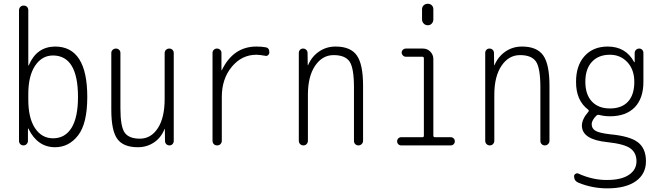

<svg xmlns="http://www.w3.org/2000/svg" viewBox="-20 -780 3540 1030"><path d="M131.8 -275.4V-245.1Q131.8 -146.5 168 -92.3Q204.1 -38.1 264.6 -38.1Q329.1 -38.1 363.8 -94.2Q398.4 -150.4 398.4 -259.8Q398.4 -481.4 264.6 -482.4Q205.1 -482.4 168.5 -427.7Q131.8 -373 131.8 -275.4ZM82 -24.4V-724.6Q82 -735.4 88.9 -742.7Q95.7 -750 106.9 -750Q118.2 -750 125 -743.2Q131.8 -736.3 131.8 -724.6V-429.7Q131.8 -428.7 132.8 -428.7Q134.8 -428.7 134.8 -430.7Q176.8 -529.3 275.4 -530.3Q448.2 -530.3 448.2 -259.8Q448.2 -117.2 398.9 -53.7Q349.6 9.8 275.4 9.8Q181.6 9.8 132.8 -88.9Q132.8 -90.8 131.8 -90.8Q129.9 -90.8 129.9 -89.8V-24.4Q129.9 -14.6 123 -7.3Q116.2 0 106 0Q95.7 0 88.9 -6.8Q82 -13.7 82 -24.4Z M719.7 9.8Q641.6 9.8 609.4 -34.7Q577.1 -79.1 577.1 -190.4V-496.1Q577.1 -505.9 584.5 -512.7Q591.8 -519.5 602.1 -519.5Q612.3 -519.5 619.1 -512.7Q626 -505.9 626 -496.1V-199.2Q626 -100.6 648.9 -68.4Q671.9 -36.1 730.5 -36.1Q790 -36.1 826.7 -92.3Q863.3 -148.4 863.3 -249V-495.1Q863.3 -505.9 870.6 -512.7Q877.9 -519.5 888.2 -519.5Q898.4 -519.5 905.3 -512.7Q912.1 -505.9 912.1 -495.1V-24.4Q912.1 -14.6 905.8 -7.3Q899.4 0 889.2 0Q878.9 0 872.1 -6.8Q865.2 -13.7 865.2 -24.4L864.3 -87.9Q864.3 -88.9 863.3 -88.9Q862.3 -88.9 862.3 -86.9Q843.8 -41 805.7 -15.6Q767.6 9.8 719.7 9.8Z M1120.1 -25.4V-496.1Q1120.1 -505.9 1127 -512.7Q1133.8 -519.5 1144 -519.5Q1154.3 -519.5 1161.1 -512.7Q1168 -505.9 1168 -496.1V-403.3H1168.9H1169.9Q1231.4 -530.3 1355.5 -530.3Q1383.8 -530.3 1404.3 -526.4Q1425.8 -523.4 1424.8 -498Q1424.8 -490.2 1418.5 -484.4Q1412.1 -478.5 1404.3 -480.5Q1372.1 -486.3 1355.5 -486.3Q1277.3 -486.3 1223.6 -421.9Q1169.9 -357.4 1169.9 -259.8V-25.4Q1169.9 -14.6 1163.1 -7.3Q1156.2 0 1145 0Q1133.8 0 1127 -6.8Q1120.1 -13.7 1120.1 -25.4Z M1607.4 0Q1597.7 0 1590.3 -6.8Q1583 -13.7 1583 -25.4V-496.1Q1583 -505.9 1589.4 -512.7Q1595.7 -519.5 1606 -519.5Q1616.2 -519.5 1623 -512.7Q1629.9 -505.9 1629.9 -496.1L1630.9 -430.7Q1630.9 -429.7 1631.8 -429.7Q1632.8 -429.7 1632.8 -430.7Q1652.3 -476.6 1691.4 -503.4Q1730.5 -530.3 1780.3 -530.3Q1860.4 -530.3 1894 -482.9Q1927.7 -435.5 1927.7 -320.3V-24.4Q1927.7 -14.6 1920.4 -7.3Q1913.1 0 1902.8 0Q1892.6 0 1885.7 -6.8Q1878.9 -13.7 1878.9 -24.4V-310.5Q1878.9 -416 1855 -450.2Q1831.1 -484.4 1770 -484.4Q1709 -484.4 1670.4 -427.2Q1631.8 -370.1 1631.8 -271.5V-25.4Q1631.8 -14.6 1625 -7.3Q1618.2 0 1607.4 0Z M2131.8 0Q2123 0 2116.7 -6.3Q2110.4 -12.7 2110.4 -22Q2110.4 -31.2 2116.7 -37.6Q2123 -43.9 2131.8 -43.9H2246.1Q2253.9 -43.9 2253.9 -51.8V-466.8Q2253.9 -475.6 2246.1 -475.6H2157.2Q2148.4 -475.6 2141.6 -482.4Q2134.8 -489.3 2134.8 -498Q2134.8 -506.8 2141.6 -513.2Q2148.4 -519.5 2157.2 -519.5H2249Q2272.5 -519.5 2288.6 -502.9Q2304.7 -486.3 2304.7 -462.9V-51.8Q2304.7 -43.9 2314.5 -43.9H2398.4Q2407.2 -43.9 2413.6 -37.6Q2419.9 -31.2 2419.9 -22Q2419.9 -12.7 2413.6 -6.3Q2407.2 0 2398.4 0ZM2244.1 -730.5Q2244.1 -743.2 2252.9 -751.5Q2261.7 -759.8 2274.9 -759.8Q2288.1 -759.8 2296.4 -751.5Q2304.7 -743.2 2304.7 -730.5V-675.8Q2304.7 -663.1 2296.4 -653.8Q2288.1 -644.5 2274.9 -644.5Q2261.7 -644.5 2252.9 -653.8Q2244.1 -663.1 2244.1 -675.8Z M2607.4 0Q2597.7 0 2590.3 -6.8Q2583 -13.7 2583 -25.4V-496.1Q2583 -505.9 2589.4 -512.7Q2595.7 -519.5 2606 -519.5Q2616.2 -519.5 2623 -512.7Q2629.9 -505.9 2629.9 -496.1L2630.9 -430.7Q2630.9 -429.7 2631.8 -429.7Q2632.8 -429.7 2632.8 -430.7Q2652.3 -476.6 2691.4 -503.4Q2730.5 -530.3 2780.3 -530.3Q2860.4 -530.3 2894 -482.9Q2927.7 -435.5 2927.7 -320.3V-24.4Q2927.7 -14.6 2920.4 -7.3Q2913.1 0 2902.8 0Q2892.6 0 2885.7 -6.8Q2878.9 -13.7 2878.9 -24.4V-310.5Q2878.9 -416 2855 -450.2Q2831.1 -484.4 2770 -484.4Q2709 -484.4 2670.4 -427.2Q2631.8 -370.1 2631.8 -271.5V-25.4Q2631.8 -14.6 2625 -7.3Q2618.2 0 2607.4 0Z M3252 -486.3Q3190.4 -486.3 3155.3 -448.2Q3120.1 -410.2 3120.1 -341.8Q3120.1 -272.5 3155.3 -235.4Q3190.4 -198.2 3252 -198.2Q3315.4 -198.2 3349.1 -234.9Q3382.8 -271.5 3382.8 -340.8Q3382.8 -406.2 3345.7 -446.3Q3308.6 -486.3 3252 -486.3ZM3083 200.2Q3059.6 190.4 3059.6 165Q3059.6 157.2 3067.9 152.3Q3076.2 147.5 3083 151.4Q3161.1 186.5 3237.3 185.5Q3312.5 185.5 3353.5 158.2Q3394.5 130.9 3394.5 85Q3394.5 40 3361.8 16.1Q3329.1 -7.8 3237.3 -17.6Q3102.5 -31.2 3101.6 -105.5Q3101.6 -140.6 3135.7 -179.7Q3141.6 -185.5 3135.7 -191.4Q3069.3 -241.2 3070.3 -341.8Q3070.3 -428.7 3116.2 -479.5Q3162.1 -530.3 3240.2 -530.3Q3336.9 -530.3 3381.8 -447.3Q3381.8 -446.3 3382.8 -446.3Q3384.8 -446.3 3384.8 -447.3V-496.1Q3384.8 -505.9 3392.1 -512.7Q3399.4 -519.5 3409.2 -519.5Q3418.9 -519.5 3425.3 -512.7Q3431.6 -505.9 3431.6 -496.1V-340.8Q3431.6 -252 3384.8 -204.1Q3337.9 -156.2 3252 -156.2Q3220.7 -156.2 3192.4 -164.1Q3185.5 -165 3179.7 -160.2Q3153.3 -133.8 3154.3 -112.3Q3154.3 -90.8 3174.3 -78.6Q3194.3 -66.4 3252.9 -59.6Q3359.4 -49.8 3402.3 -16.6Q3445.3 16.6 3445.3 85Q3445.3 153.3 3391.1 191.9Q3336.9 230.5 3237.3 230.5Q3157.2 230.5 3083 200.2Z"/></svg>

Font: Rounded Mgen+ 2m light
Style: Regular
Weight: 200
Designer: [Source Han Sans]
Ryoko NISHIZUKA  (kana & ideographs); Paul D. Hunt (Latin, Greek & Cyrillic); Wenlong ZHANG  (bopomofo
Version: Version 1.059.20150602